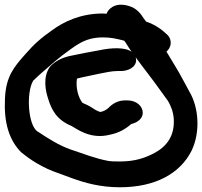

<svg xmlns="http://www.w3.org/2000/svg" viewBox="-23 -716 854 811"><path d="M-2 -300C-7 -200 14 -125 68 -71H69C104 -42 156 -7 225 16L282 37C337 57 402 75 483 75C632 75 737 18 786 -79C824 -157 817 -262 777 -329L751 -377C729 -419 705 -456 680 -498C689 -505 698 -519 698 -534C698 -541 698 -553 686 -567C663 -589 637 -610 594 -625C578 -644 575 -658 550 -677C533 -690 480 -710 445 -682C437 -676 431 -668 427 -658C423 -658 416 -659 411 -659C317 -659 246 -624 198 -589C150 -555 122 -531 83 -486C37 -434 2 -394 -2 -300ZM117 -375C136 -395 218 -465 240 -482C295 -522 333 -558 411 -558C446 -558 467 -553 502 -544L509 -534C517 -522 524 -509 533 -497C506 -518 444 -514 398 -504C362 -498 318 -489 279 -481C241 -474 210 -458 188 -434C157 -391 169 -332 181 -297C194 -255 215 -210 279 -184C297 -175 357 -125 441 -147C479 -154 510 -173 531 -192C553 -197 580 -212 580 -240C580 -266 555 -292 515 -292H506C475 -292 452 -278 435 -260C426 -252 414 -245 400 -243C392 -246 382 -250 372 -257C349 -273 329 -279 325 -282C308 -304 296 -345 302 -384C332 -392 359 -396 393 -404C423 -410 449 -416 474 -416H481C519 -414 552 -433 552 -462C552 -466 551 -470 550 -474C585 -426 622 -380 653 -336L687 -289C700 -266 709 -243 711 -213C715 -143 682 -98 630 -70C590 -49 548 -34 484 -34C466 -34 449 -34 436 -36C381 -46 334 -65 277 -84C225 -102 179 -132 137 -160H136C95 -187 87 -324 117 -375Z"/></svg>

Font: Stray Cat
Style: ExBlkExt
Weight: 1000
Version: Version 1.0